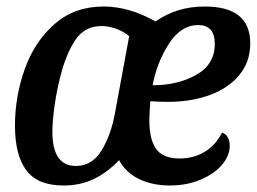

<svg xmlns="http://www.w3.org/2000/svg" viewBox="-20 -550 789 590"><path d="M749 -417Q749 -360 715.5 -319.5Q682 -279 624.5 -258Q567 -237 497 -237Q468 -237 442 -239Q439 -206 439 -179Q439 -121 460 -92Q481 -63 532 -63Q575 -63 609 -83.5Q643 -104 662 -142Q674 -139 680 -128Q686 -117 686 -102Q686 -72 662.5 -44Q639 -16 596.5 2Q554 20 502 20Q448 20 407 0Q366 -20 346 -58Q310 -20 268.5 0Q227 20 175 20Q96 20 61 -26.5Q26 -73 26 -164Q26 -253 56 -337.5Q86 -422 147.5 -476Q209 -530 298 -530Q377 -530 458 -484Q523 -530 609 -530Q749 -530 749 -417ZM449 -288Q526 -288 583 -320Q640 -352 640 -415Q640 -473 589 -473Q536 -473 499 -415.5Q462 -358 449 -288ZM292 -470Q239 -470 210 -425Q181 -380 164 -309Q154 -270 147.5 -223.5Q141 -177 141 -145Q141 -40 213 -40Q263 -40 292 -87.5Q321 -135 333 -201L377 -439Q359 -454 336 -462Q313 -470 292 -470Z"/></svg>

Font: Sansita
Style: Italic
Weight: 400
Italic angle: -11°
Designer: Pablo Cosgaya
Foundry: Omnibus-Type
Version: Version 1.006